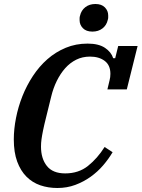

<svg xmlns="http://www.w3.org/2000/svg" viewBox="-20 -928 708 960"><path d="M267 12Q221 12 181.5 -1.5Q142 -15 112.5 -44.5Q83 -74 66 -120Q49 -166 49 -231Q49 -282 60 -338Q71 -394 92 -447Q113 -500 144.5 -548Q176 -596 217 -632Q258 -668 308.5 -689Q359 -710 418 -710Q473 -710 504.5 -689Q536 -668 546 -637H556L571 -698H668L614 -481H517L528 -527Q532 -542 532 -559Q532 -602 503.5 -623.5Q475 -645 430 -645Q392 -645 361 -629.5Q330 -614 306 -587Q282 -560 264 -523.5Q246 -487 236 -445Q221 -383 211 -343.5Q201 -304 195.5 -277Q190 -250 187.5 -231.5Q185 -213 185 -195Q185 -135 214.5 -98Q244 -61 306 -61Q373 -61 420 -98.5Q467 -136 503 -193L543 -167Q523 -133 495.5 -101Q468 -69 433 -44Q398 -19 356.5 -3.5Q315 12 267 12ZM442 -770Q411 -770 394.5 -787Q378 -804 378 -827Q378 -832 378 -837.5Q378 -843 380 -849Q386 -876 406.5 -892Q427 -908 457 -908Q488 -908 504.5 -891Q521 -874 521 -851Q521 -846 521 -840.5Q521 -835 519 -829Q513 -802 492.5 -786Q472 -770 442 -770Z"/></svg>

Font: IBM Plex Serif SmBld
Style: Italic
Weight: 600
Italic angle: -14°
Designer: Mike Abbink, Paul van der Laan, Pieter van Rosmalen
Foundry: Bold Monday
Version: Version 3.001